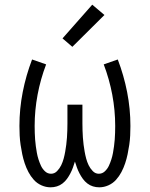

<svg xmlns="http://www.w3.org/2000/svg" viewBox="-20 -792 640 820"><path d="M196 8Q176 8 157 -0.5Q138 -9 124.5 -24Q111 -39 101.5 -57Q92 -75 85.5 -94.5Q79 -114 75 -133.5Q71 -153 68 -173Q65 -193 64 -213.5Q63 -234 63 -254Q63 -327 77 -398.5Q91 -470 117 -538L177 -517Q153 -454 140.5 -387.5Q128 -321 128 -254Q128 -239 128.5 -224.5Q129 -210 130 -196Q131 -182 133 -167.5Q135 -153 137.5 -139Q140 -125 144.5 -111Q149 -97 155 -84Q161 -71 172 -60.5Q183 -50 198 -50Q213 -50 224 -61.5Q235 -73 241.5 -86.5Q248 -100 252 -115Q256 -130 258.5 -144.5Q261 -159 263 -174Q265 -189 266 -204.5Q267 -220 267.5 -235Q268 -250 268 -265V-345H332V-265Q332 -250 332.5 -235Q333 -220 334 -204.5Q335 -189 337 -174Q339 -159 341.5 -144.5Q344 -130 348 -115Q352 -100 358.5 -86.5Q365 -73 376 -61.5Q387 -50 402 -50Q417 -50 428 -60.5Q439 -71 445 -84Q451 -97 455.5 -111Q460 -125 462.5 -139Q465 -153 467 -167.5Q469 -182 470 -196Q471 -210 471.5 -224.5Q472 -239 472 -254Q472 -321 459.5 -387.5Q447 -454 423 -517L483 -538Q509 -470 523 -398.5Q537 -327 537 -254Q537 -234 536 -213.5Q535 -193 532 -173Q529 -153 525 -133.5Q521 -114 514.5 -94.5Q508 -75 498.5 -57Q489 -39 475.5 -24Q462 -9 443 -0.5Q424 8 404 8Q390 8 377 4Q364 0 353 -8.5Q342 -17 334 -28Q326 -39 319.5 -51.5Q313 -64 308.5 -76.5Q304 -89 300 -102Q296 -89 291.5 -76.5Q287 -64 280.5 -51.5Q274 -39 266 -28Q258 -17 247 -8.5Q236 0 223 4Q210 8 196 8ZM289 -592 247 -628 374 -772 426 -728Z"/></svg>

Font: Iosevka Curly Slab LtEx
Style: Regular
Weight: 300
Width: 7
Monospace: yes
Designer: Belleve Invis
Foundry: Belleve Invis
Version: Version 11.1.0; ttfautohint (v1.8.3)